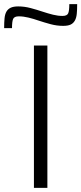

<svg xmlns="http://www.w3.org/2000/svg" viewBox="-58 -908 393 928"><path d="M0 0ZM106 0V-688H171V0ZM-38 -772ZM315 -888Q315 -860 313 -840.5Q311 -821 303.5 -808Q296 -795 283 -789Q270 -783 247 -783Q217 -783 187 -791Q157 -799 127 -809Q104 -817 79.5 -823Q55 -829 33 -829Q11 -829 5.5 -816.5Q0 -804 0 -772H-38Q-38 -800 -36 -820Q-34 -840 -26.5 -852.5Q-19 -865 -5.5 -871Q8 -877 30 -877Q60 -877 90 -869Q120 -861 150 -851Q174 -843 198 -837Q222 -831 244 -831Q266 -831 271.5 -843.5Q277 -856 277 -888Z"/></svg>

Font: Azeri Sans Light
Style: Regular
Weight: 300
Designer: Hector Gatti & Omnibus-Type (original fonts) / Cristiano Sobral (main changes and remastering)
Version: Version 1.000; ttfautohint (v1.6)